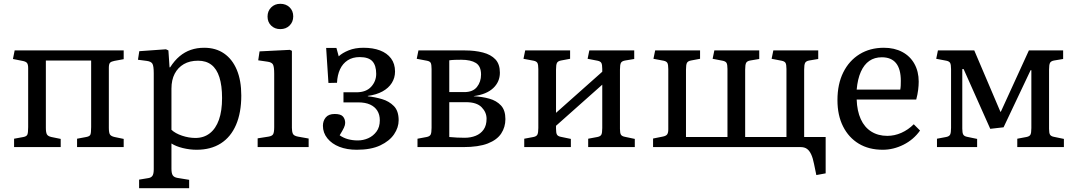

<svg xmlns="http://www.w3.org/2000/svg" viewBox="-20 -773 5657 1009"><path d="M54 0V-44L103 -53Q119 -56 123.5 -65Q128 -74 128 -105V-415Q128 -435 121.5 -442.5Q115 -450 98 -453L48 -463L57 -508H630V-462L581 -453Q565 -450 558.5 -443.5Q552 -437 552 -417V-101Q552 -75 558 -66Q564 -57 582 -53L630 -43V0H385V-44L433 -53Q450 -56 454.5 -64.5Q459 -73 459 -105V-455H221V-101Q221 -77 226.5 -67Q232 -57 250 -53L299 -43V0Z M711 216V171L759 163Q774 161 781 151Q788 141 788 116V-388Q788 -426 781 -438Q774 -450 751 -453L705 -459L712 -504L852 -514L865 -508L871 -419H874Q897 -455 924 -477.5Q951 -500 983 -511Q1015 -522 1053 -522Q1114 -522 1157.5 -492Q1201 -462 1224.5 -406Q1248 -350 1248 -271Q1248 -181 1220.5 -117Q1193 -53 1140.5 -19.5Q1088 14 1013 14Q977 14 940.5 5Q904 -4 881 -19V114Q881 138 888 148.5Q895 159 913 162L974 172V216ZM1007 -48Q1051 -48 1082.5 -72.5Q1114 -97 1130.5 -143.5Q1147 -190 1147 -258Q1147 -323 1133 -367Q1119 -411 1091 -432.5Q1063 -454 1021 -454Q977 -454 946 -436Q915 -418 898 -385.5Q881 -353 881 -307V-91Q901 -72 936.5 -60Q972 -48 1007 -48Z M1334 0V-46L1391 -55Q1410 -58 1415.5 -68Q1421 -78 1421 -105V-386Q1421 -422 1414.5 -434Q1408 -446 1385 -449L1337 -456L1344 -503L1503 -511L1514 -506V-101Q1514 -82 1519 -70.5Q1524 -59 1546 -55L1602 -45V0ZM1453 -620Q1424 -620 1405 -638.5Q1386 -657 1386 -686Q1386 -715 1405 -734Q1424 -753 1453 -753Q1483 -753 1502 -734.5Q1521 -716 1521 -687Q1521 -658 1502 -639Q1483 -620 1453 -620Z M1855 14Q1803 14 1763.5 -1.5Q1724 -17 1700.5 -46Q1677 -75 1677 -112Q1677 -138 1692 -156Q1707 -174 1739 -174Q1771 -174 1782.5 -160.5Q1794 -147 1794 -127Q1794 -116 1787.5 -102Q1781 -88 1765 -62Q1785 -48 1809 -41.5Q1833 -35 1860 -35Q1889 -35 1915 -46.5Q1941 -58 1958.5 -81.5Q1976 -105 1976 -141Q1976 -170 1963 -191Q1950 -212 1925 -223.5Q1900 -235 1862 -235H1785V-288H1853Q1904 -288 1930.5 -317Q1957 -346 1957 -385Q1957 -429 1937 -451Q1917 -473 1870 -473Q1833 -473 1807 -456Q1781 -439 1767 -409Q1753 -379 1751 -338L1706 -337L1694 -521H1748L1760 -477Q1779 -495 1812.5 -508.5Q1846 -522 1890 -522Q1940 -522 1977 -508Q2014 -494 2035 -466Q2056 -438 2056 -397Q2056 -364 2039 -337Q2022 -310 1990 -292.5Q1958 -275 1913 -269V-267Q1951 -263 1988 -252Q2025 -241 2050 -215.5Q2075 -190 2075 -141Q2075 -103 2051 -67.5Q2027 -32 1978.5 -9Q1930 14 1855 14Z M2174 0V-44L2222 -53Q2238 -56 2243 -65.5Q2248 -75 2248 -101V-410Q2248 -432 2244 -441.5Q2240 -451 2223 -454L2170 -464L2179 -508H2423Q2476 -508 2518 -497Q2560 -486 2583.5 -461Q2607 -436 2607 -391Q2607 -343 2572 -310Q2537 -277 2470 -268V-267Q2514 -265 2551.5 -254.5Q2589 -244 2612.5 -219Q2636 -194 2636 -147Q2636 -105 2614 -71.5Q2592 -38 2543.5 -19Q2495 0 2414 0ZM2422 -49Q2454 -49 2480 -59.5Q2506 -70 2521.5 -92Q2537 -114 2537 -149Q2537 -183 2511 -209.5Q2485 -236 2429 -236H2341V-53Q2361 -51 2382 -50Q2403 -49 2422 -49ZM2341 -289H2420Q2465 -289 2486.5 -316Q2508 -343 2508 -381Q2508 -425 2481 -442Q2454 -459 2404 -459Q2388 -459 2371 -458.5Q2354 -458 2341 -456Z M2735 0V-44L2783 -53Q2799 -56 2804 -65.5Q2809 -75 2809 -101V-410Q2809 -434 2804 -442.5Q2799 -451 2784 -454L2731 -464L2740 -508H2976V-464L2928 -455Q2912 -452 2907 -442.5Q2902 -433 2902 -407V-180L3145 -396V-411Q3145 -434 3140 -442.5Q3135 -451 3120 -454L3068 -464L3077 -508H3313V-463L3265 -455Q3248 -452 3243 -442.5Q3238 -433 3238 -407V-96Q3238 -74 3243 -65.5Q3248 -57 3264 -54L3316 -43V0H3071V-44L3119 -53Q3135 -56 3140 -65Q3145 -74 3145 -100V-328L2902 -112V-97Q2902 -74 2907 -65.5Q2912 -57 2927 -54L2980 -43V0Z M4270 147 4258 89Q4252 58 4243 38.5Q4234 19 4221 9.5Q4208 0 4188 0H3412V-45L3462 -55Q3479 -58 3485.5 -66Q3492 -74 3492 -93V-410Q3492 -434 3487 -442.5Q3482 -451 3467 -454L3414 -464L3423 -508H3659V-464L3611 -455Q3595 -452 3590 -442.5Q3585 -433 3585 -407V-53H3803V-411Q3803 -434 3798 -442.5Q3793 -451 3777 -454L3725 -464L3734 -508H3970V-463L3922 -455Q3906 -452 3901 -442.5Q3896 -433 3896 -407V-53H4113V-411Q4113 -434 4108 -442.5Q4103 -451 4087 -454L4035 -464L4044 -508H4280V-463L4232 -455Q4216 -452 4211 -442.5Q4206 -433 4206 -407V-53H4319V138Z M4619 14Q4546 14 4493 -18Q4440 -50 4410.5 -108.5Q4381 -167 4381 -247Q4381 -331 4411.5 -392.5Q4442 -454 4497 -488Q4552 -522 4625 -522Q4680 -522 4721.5 -500Q4763 -478 4785.5 -437.5Q4808 -397 4808 -344Q4808 -324 4805 -300Q4802 -276 4795 -250H4482Q4484 -190 4503.5 -147Q4523 -104 4559 -81.5Q4595 -59 4643 -59Q4681 -59 4717 -75Q4753 -91 4782 -120L4815 -87Q4781 -39 4728 -12.5Q4675 14 4619 14ZM4482 -302H4711Q4713 -312 4713.5 -323.5Q4714 -335 4714 -348Q4714 -410 4689 -441Q4664 -472 4614 -472Q4576 -472 4548.5 -453Q4521 -434 4504 -396Q4487 -358 4482 -302Z M4904 0V-44L4952 -53Q4968 -56 4973 -65.5Q4978 -75 4978 -101V-410Q4978 -434 4973 -442.5Q4968 -451 4953 -454L4900 -464L4909 -508H5100L5238 -184L5242 -191L5387 -508H5567V-463L5519 -455Q5503 -452 5498 -442.5Q5493 -433 5493 -407V-96Q5493 -74 5498 -65.5Q5503 -57 5518 -54L5571 -43V0H5326V-44L5374 -53Q5390 -56 5395 -65Q5400 -74 5400 -100V-404H5396L5254 -104L5184 -96L5044 -410H5037V-97Q5037 -75 5042 -66Q5047 -57 5062 -54L5115 -43V0Z"/></svg>

Font: Literata 18pt
Style: Regular
Weight: 400
Designer: Latin by Veronika Burian and Jose Scaglione. Greek by Irene Vlachou. Cyrillic by Vera Evstafieva.
Foundry: TypeTogether
Version: Version 3.103;gftools[0.9.29]